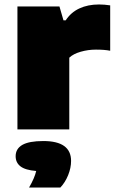

<svg xmlns="http://www.w3.org/2000/svg" viewBox="-20 -579 519 859"><path d="M58 -550H246L264 -488H274Q297 -523.5 335 -541.2Q373 -559 423 -559Q447 -559 473 -555V-352Q448 -357 409 -357Q374 -357 341 -347.5Q308 -338 290 -321V0H58ZM298 141Q298 172 284.8 204.8Q271.5 237.5 250 260H110Q134.5 218 142 186Q93 182 71.5 165.2Q50 148.5 50 120Q50 86.5 80 69.2Q110 52 174 52Q298 52 298 141Z"/></svg>

Font: Encode Sans Expanded Black
Style: Regular
Weight: 900
Width: 7
Designer: Multiple Designers
Foundry: Impallari Type
Version: Version 2.000